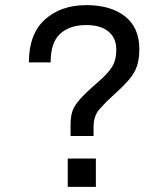

<svg xmlns="http://www.w3.org/2000/svg" viewBox="-20 -731 658 751"><path d="M346 -236V-199H256V-244Q256 -274 263 -295.5Q270 -317 292.5 -342.5Q315 -368 360 -407Q401 -442 418 -469Q435 -496 435 -537Q435 -582 404.5 -607.5Q374 -633 317 -633Q253 -633 215.5 -599Q178 -565 178 -487H93Q93 -598 155.5 -654.5Q218 -711 318 -711Q413 -711 469 -667Q525 -623 525 -539Q525 -501 516 -473.5Q507 -446 485 -420Q463 -394 425 -360Q394 -332 370 -305Q346 -278 346 -236ZM245 -111H355V0H245Z"/></svg>

Font: Fragment Mono SC
Style: Regular
Weight: 400
Monospace: yes
Designer: Wei Huang based on Nimbus Sans by URW Studio, based on Helvetica by Max Miedinger.
Foundry: Wei Huang
Version: Version 1.012; ttfautohint (v1.8.4.7-5d5b)